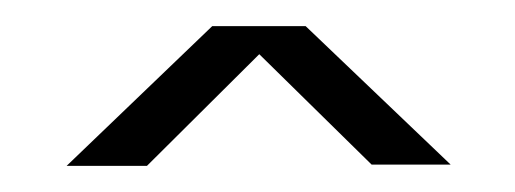

<svg xmlns="http://www.w3.org/2000/svg" viewBox="-20 -743 394 147"><path d="M31 -616H92.5L178.5 -701.5L264.5 -617H325L214 -723H142.5Z"/></svg>

Font: Anybody
Style: Regular
Weight: 400
Designer: Tyler Finck
Foundry: Etcetera Type Company
Version: Version 1.110